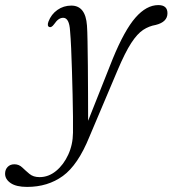

<svg xmlns="http://www.w3.org/2000/svg" viewBox="-124 -486 678 755"><path d="M319 -254Q365.5 -367.5 408.8 -416.8Q452 -466 498.5 -466Q534.5 -466 534.5 -434Q534.5 -399.5 488.5 -388Q462 -383.5 439 -368.5Q416 -353.5 392 -316.8Q368 -280 338 -209L227.5 52Q182.5 163 123.2 206Q64 249 -17.5 249Q-60 249 -82 234Q-104 219 -104 197Q-104 181 -94 170.5Q-84 160 -67.5 160Q-49.5 160 -36.5 172.5Q-23.5 185 -8.2 197.8Q7 210.5 31.5 210.5Q67 210.5 96.5 186.2Q126 162 144.2 122.5Q162.5 83 163 36Q163.5 11.5 163 -27.8Q162.5 -67 161.5 -113.5Q160.5 -160 159 -207.2Q157.5 -254.5 155.8 -295.8Q154 -337 151.5 -364.5Q148.5 -416 124.5 -416Q115.5 -416 107 -410.5Q98.5 -405 88.5 -390.5Q78.5 -377 70.5 -379.5Q60 -383 66.5 -401Q77.5 -430 101.8 -447Q126 -464 156.5 -464Q212.5 -464 218 -385.5Q219.5 -365.5 220.2 -323.5Q221 -281.5 221.5 -227.8Q222 -174 222.2 -117.2Q222.5 -60.5 222.5 -11Z"/></svg>

Font: Fraunces 9pt S000 Light
Style: Italic
Weight: 300
Italic angle: -16°
Version: Version 1.000; ttfautohint (v1.8.3)